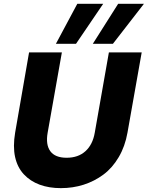

<svg xmlns="http://www.w3.org/2000/svg" viewBox="-20 -976 772 1003"><path d="M59.1 -283.2 131.8 -702.1H303.2L229 -283.2Q217.8 -220.2 242.9 -186Q268.1 -151.9 328.1 -151.9Q388.7 -151.9 426.5 -186.3Q464.4 -220.7 475.1 -283.2L548.8 -702.1H720.2L646 -283.2Q633.3 -211.4 600.3 -155.3Q567.4 -99.1 520.5 -64.2Q473.6 -29.3 417.2 -11.2Q360.8 6.8 297.9 6.8Q236.3 6.8 187.3 -11.2Q138.2 -29.3 104.5 -65.4Q70.8 -101.6 58.8 -156Q46.9 -210.4 59.1 -283.2ZM597.2 -956.1H731.9L569.8 -747.1H464.8ZM383.8 -956.1H519L377 -747.1H272Z"/></svg>

Font: SVN-Poppins
Style: Bold Italic
Weight: 700
Italic angle: -10°
Designer: Ninad Kale (Devanagari), Jonny Pinhorn (Latin)
Foundry: Indian Type Foundry
Version: Version 3.002 2017